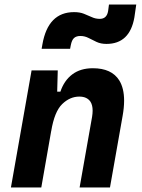

<svg xmlns="http://www.w3.org/2000/svg" viewBox="-20 -829 626 849"><path d="M28.3 0 119.6 -517.6H235.4L232.9 -423.8H247.1Q263.7 -473.1 299.8 -500.2Q335.9 -527.3 390.6 -527.3Q473.6 -527.3 507.3 -473.6Q528.8 -439 528.8 -383.8Q528.8 -353 522 -315.4L466.3 0H332L387.2 -312.5Q389.6 -327.6 389.6 -339.8Q389.6 -364.3 379.9 -379.4Q364.7 -401.9 330.6 -401.9Q289.1 -401.9 254.9 -368.7Q220.7 -335.4 206.5 -249.5V-250.5L162.6 0ZM164.1 -613.3 167.5 -632.8Q192.4 -775.4 307.6 -775.4Q333 -775.4 351.1 -768.1Q369.1 -760.7 385.7 -753.4Q401.9 -745.6 421.4 -745.6Q452.1 -745.6 458 -779.8L461.9 -809.1H582.5L574.2 -752Q553.7 -634.8 450.7 -634.8Q425.8 -634.8 407 -643.6Q388.2 -652.3 371.6 -661.1Q354.5 -669.9 335.4 -669.9Q317.4 -669.9 307.4 -660.9Q297.4 -651.9 293 -628.9L290 -613.3Z"/></svg>

Font: CaskaydiaCove NF
Style: Bold Italic
Weight: 700
Italic angle: -10°
Designer: Aaron Bell
Foundry: Saja Typeworks
Version: Version 2111.001; VTT 6.35;Nerd Fonts 3.2.1